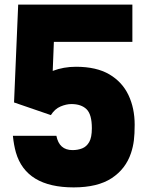

<svg xmlns="http://www.w3.org/2000/svg" viewBox="-20 -800 640 834"><path d="M225 -210Q237 -148 295 -148Q318 -148 337 -155.5Q356 -163 367.5 -183Q379 -203 379 -243Q379 -303 356 -325.5Q333 -348 290 -348Q268 -348 243 -337.5Q218 -327 201 -300L41 -355L59 -780H555V-618H214L209 -492Q256 -510 310 -510Q399 -510 455 -477Q511 -444 538 -387Q565 -330 565 -258Q565 -218 561.5 -190Q558 -162 549 -135Q526 -66 465 -26Q404 14 300 14Q93 14 49 -138Q40 -170 36 -210Z"/></svg>

Font: Tanohe Sans ExtraBold
Style: Regular
Weight: 800
Designer: Village Type and Design LLC & Cristiano Sobral
Foundry: Cooper Hewitt Smithsonian Design Museum
Version: Version 1.00;September 29, 2021;FontCreator 13.0.0.2655 64-b